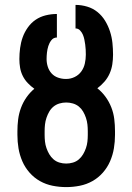

<svg xmlns="http://www.w3.org/2000/svg" viewBox="-20 -755 540 783"><path d="M250 8Q222 8 194.5 2.5Q167 -3 143 -16.5Q119 -30 100.5 -51Q82 -72 71 -97.5Q60 -123 55.5 -150Q51 -177 51 -205V-220Q51 -244 54 -268Q57 -292 65.5 -315Q74 -338 88 -358Q102 -378 120 -393Q106 -403 93.5 -416Q81 -429 73 -445Q65 -461 62 -478.5Q59 -496 59 -514Q59 -536 62 -559Q65 -582 72.5 -603Q80 -624 93.5 -643Q107 -662 125.5 -674.5Q144 -687 166.5 -692.5Q189 -698 212 -698V-602Q198 -602 189.5 -591Q181 -580 177 -567Q173 -554 171.5 -540.5Q170 -527 170 -514Q170 -498 175 -482.5Q180 -467 190.5 -455.5Q201 -444 216.5 -438.5Q232 -433 248 -433H250Q268 -433 284.5 -441Q301 -449 311.5 -463.5Q322 -478 326 -496Q330 -514 330 -532Q330 -542 329.5 -552.5Q329 -563 327.5 -573.5Q326 -584 324 -594Q322 -604 318 -613.5Q314 -623 306.5 -631Q299 -639 288 -639V-735Q312 -735 335.5 -728Q359 -721 377.5 -706Q396 -691 408.5 -670.5Q421 -650 428.5 -627Q436 -604 438.5 -580Q441 -556 441 -532Q441 -512 438 -492.5Q435 -473 427 -455Q419 -437 406 -422Q393 -407 377 -395Q396 -380 410.5 -360Q425 -340 434 -317Q443 -294 446 -269.5Q449 -245 449 -220V-205Q449 -177 444.5 -150Q440 -123 429 -97.5Q418 -72 399.5 -51Q381 -30 357 -16.5Q333 -3 305.5 2.5Q278 8 250 8ZM250 -88Q264 -88 277.5 -92Q291 -96 301.5 -105Q312 -114 319 -126Q326 -138 330.5 -151Q335 -164 336.5 -177.5Q338 -191 338 -205V-220Q338 -234 336.5 -247.5Q335 -261 330.5 -274.5Q326 -288 319 -300Q312 -312 301.5 -320.5Q291 -329 277.5 -333Q264 -337 250 -337Q236 -337 222.5 -333Q209 -329 198.5 -320.5Q188 -312 181 -300Q174 -288 169.5 -274.5Q165 -261 163.5 -247.5Q162 -234 162 -220V-205Q162 -191 163.5 -177.5Q165 -164 169.5 -151Q174 -138 181 -126Q188 -114 198.5 -105Q209 -96 222.5 -92Q236 -88 250 -88Z"/></svg>

Font: Iosevka SS18
Style: Bold
Weight: 700
Monospace: yes
Designer: Belleve Invis
Foundry: Belleve Invis
Version: Version 25.1.1; ttfautohint (v1.8.4)